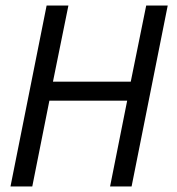

<svg xmlns="http://www.w3.org/2000/svg" viewBox="-20 -676 640 696"><path d="M18 0H97L159 -311H441L379 0H457L588 -656H510L454 -380H172L228 -656H149L18 0Z"/></svg>

Font: Source Code Variable
Style: Italic
Weight: 400
Italic angle: -11°
Monospace: yes
Designer: Paul D. Hunt, Teo Tuominen
Foundry: Adobe Systems Incorporated
Version: Version 1.005;PS 1.0;hotconv 16.6.54;makeotf.lib2.5.65590